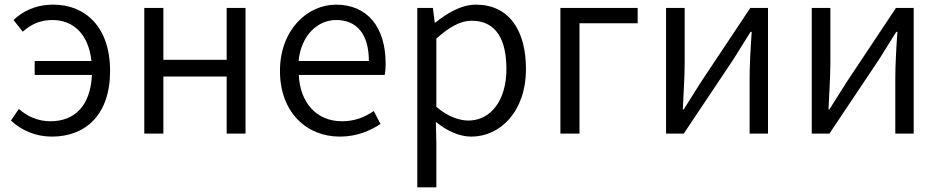

<svg xmlns="http://www.w3.org/2000/svg" viewBox="-20 -574 4040 825"><path d="M129 -252H375C369 -120 301 -53 197 -53C141 -53 96 -75 61 -106L27 -56C72 -14 133 13 203 13C347 13 453 -80 453 -269C453 -463 342 -554 210 -554C129 -554 75 -523 38 -488L78 -438C111 -467 149 -488 205 -488C294 -488 360 -429 373 -312H129Z M600 0H682V-245H954V0H1035V-540H954V-317H682V-540H600Z M1440 13C1514 13 1569 -12 1615 -41L1586 -97C1545 -69 1503 -53 1449 -53C1341 -53 1269 -132 1264 -252H1633C1636 -266 1637 -283 1637 -301C1637 -457 1559 -554 1424 -554C1300 -554 1183 -445 1183 -269C1183 -92 1297 13 1440 13ZM1263 -312C1274 -423 1345 -488 1425 -488C1513 -488 1565 -427 1565 -312Z M1773 231H1855V45L1853 -50C1903 -10 1955 13 2005 13C2129 13 2240 -94 2240 -278C2240 -445 2166 -554 2025 -554C1961 -554 1901 -517 1851 -477H1848L1840 -540H1773ZM1993 -56C1956 -56 1906 -71 1855 -115V-408C1910 -458 1959 -485 2006 -485C2114 -485 2156 -401 2156 -277C2156 -141 2087 -56 1993 -56Z M2388 0H2470V-474H2720V-540H2388Z M2842 0H2918L3132 -320C3153 -353 3184 -403 3205 -437H3210C3205 -366 3201 -294 3201 -236V0H3280V-540H3204L2991 -220C2970 -187 2939 -137 2918 -104H2914C2917 -174 2922 -247 2922 -304V-540H2842Z M3468 0H3544L3758 -320C3779 -353 3810 -403 3831 -437H3836C3831 -366 3827 -294 3827 -236V0H3906V-540H3830L3617 -220C3596 -187 3565 -137 3544 -104H3540C3543 -174 3548 -247 3548 -304V-540H3468Z"/></svg>

Font: Noto Sans CJK HK DemiLight
Style: Regular
Weight: 350
Designer: Ryoko NISHIZUKA 西塚涼子 (kana, bopomofo & ideographs); Paul D. Hunt (Latin, Greek & Cyrillic); Sandoll Communications 산돌커뮤니
Foundry: Adobe
Version: Version 2.004;hotconv 1.0.118;makeotfexe 2.5.65603